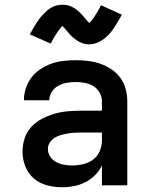

<svg xmlns="http://www.w3.org/2000/svg" viewBox="-20 -782 640 810"><path d="M243 8Q211 8 179.5 0Q148 -8 123.5 -28.5Q99 -49 87 -79.5Q75 -110 75 -142Q75 -171 84 -198.5Q93 -226 112 -246.5Q131 -267 156.5 -280.5Q182 -294 209.5 -302Q237 -310 265 -312.5Q293 -315 322 -315H410V-355Q410 -374 400 -391.5Q390 -409 373.5 -419Q357 -429 337.5 -432.5Q318 -436 299 -436Q280 -436 261 -432.5Q242 -429 225.5 -420Q209 -411 198.5 -394.5Q188 -378 188 -359Q188 -359 188 -359Q188 -359 188 -359Q188 -359 188 -359Q188 -359 188 -359H81Q81 -359 81 -359.5Q81 -360 81 -360Q81 -386 89.5 -411Q98 -436 113.5 -456Q129 -476 151 -490.5Q173 -505 197 -513.5Q221 -522 247 -525Q273 -528 299 -528Q325 -528 351 -525Q377 -522 402 -513.5Q427 -505 449.5 -490Q472 -475 487.5 -454Q503 -433 510 -407Q517 -381 517 -355V0H410V-84Q399 -61 381 -43Q363 -25 340.5 -13.5Q318 -2 293 3Q268 8 243 8ZM285 -84Q308 -84 331 -89.5Q354 -95 372.5 -108.5Q391 -122 400.5 -144Q410 -166 410 -189V-223H322Q307 -223 292.5 -222Q278 -221 264 -218.5Q250 -216 236 -212Q222 -208 210 -200.5Q198 -193 190 -180.5Q182 -168 182 -153Q182 -136 192 -121Q202 -106 217.5 -98Q233 -90 250 -87Q267 -84 285 -84ZM357 -595Q348 -595 339.5 -596.5Q331 -598 322 -602Q313 -606 306 -610.5Q299 -615 291 -621.5Q283 -628 277 -634.5Q271 -641 266 -647Q261 -653 254 -661Q247 -669 243 -673Q237 -667 232 -660Q227 -653 221 -644.5Q215 -636 208 -624Q201 -612 194 -598L106 -637Q113 -651 120 -662.5Q127 -674 133.5 -684.5Q140 -695 146.5 -703.5Q153 -712 160 -719.5Q167 -727 176.5 -735.5Q186 -744 196.5 -750Q207 -756 219 -759Q231 -762 243 -762Q249 -762 255 -761.5Q261 -761 267 -759.5Q273 -758 278.5 -755.5Q284 -753 289.5 -750Q295 -747 299.5 -744Q304 -741 309 -736.5Q314 -732 318.5 -727.5Q323 -723 326.5 -719Q330 -715 333.5 -711Q337 -707 341 -702Q345 -697 349.5 -692.5Q354 -688 357 -685Q363 -691 368 -697.5Q373 -704 379 -713Q385 -722 392 -733.5Q399 -745 406 -760L494 -720Q487 -707 480 -695Q473 -683 466.5 -673Q460 -663 453.5 -654Q447 -645 440 -637.5Q433 -630 423.5 -622Q414 -614 403.5 -608Q393 -602 381 -598.5Q369 -595 357 -595Z"/></svg>

Font: Iosevka Custom SmBdEx
Style: Regular
Weight: 600
Width: 7
Monospace: yes
Designer: Belleve Invis
Foundry: Belleve Invis
Version: Version 11.2.4; ttfautohint (v1.8.4)